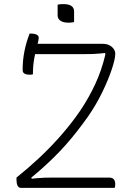

<svg xmlns="http://www.w3.org/2000/svg" viewBox="-20 -913 640 933"><path d="M537 0H83Q70 0 65 -11.5Q60 -23 60 -40V-50Q116 -95 166.5 -142Q217 -189 262.5 -239.5Q308 -290 347 -343Q370 -374 390 -406.5Q410 -439 427 -472Q444 -505 457.5 -538.5Q471 -572 481 -606.5Q491 -641 498 -676L504 -639L477 -668L513 -658Q487 -655 467 -653Q447 -651 428.5 -650.5Q410 -650 390 -650H140Q133 -650 128 -656Q123 -662 121 -670.5Q119 -679 119 -687.5Q119 -696 120 -700H479Q499 -700 512.5 -692.5Q526 -685 533 -674.5Q540 -664 540 -653V-650Q540 -627 523.5 -577Q507 -527 477.5 -466Q448 -405 408 -347Q381 -309 354 -274.5Q327 -240 299 -208.5Q271 -177 241.5 -148Q212 -119 180.5 -91Q149 -63 114 -36L128 -70L137 -32L111 -42Q137 -45 157.5 -47Q178 -49 196 -49.5Q214 -50 234 -50H510Q527 -50 533.5 -41Q540 -32 540 -19Q540 -15 539.5 -10Q539 -5 537 0ZM140 -552Q138 -551 133.5 -550.5Q129 -550 125 -550Q115 -550 107 -552Q99 -554 94.5 -559Q90 -564 90 -573Q90 -595 92 -617.5Q94 -640 98.5 -663Q103 -686 109.5 -708Q116 -730 124 -750Q139 -750 148.5 -748Q158 -746 163.5 -741Q169 -736 168 -727Q168 -718 161 -693.5Q154 -669 147 -632.5Q140 -596 140 -552ZM260 -890Q263 -891 266.5 -891.5Q270 -892 273.5 -892.5Q277 -893 281.5 -893Q286 -893 290 -893Q314 -893 327 -884Q340 -875 340 -858V-806Q337 -805 333.5 -804.5Q330 -804 326.5 -803.5Q323 -803 319 -803Q315 -803 310 -803Q287 -803 273.5 -812.5Q260 -822 260 -838Z"/></svg>

Font: Recursive Casual Light
Style: Regular
Weight: 300
Version: Version 1.047